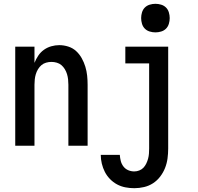

<svg xmlns="http://www.w3.org/2000/svg" viewBox="-20 -765 1040 1008"><path d="M60 0V-520H161V-435Q169 -455 181 -473Q193 -491 210.5 -503.5Q228 -516 249 -522Q270 -528 291 -528Q315 -528 338.5 -520.5Q362 -513 379.5 -497Q397 -481 409 -459.5Q421 -438 428 -415Q435 -392 437.5 -368Q440 -344 440 -320V0H339V-320Q339 -334 337.5 -348Q336 -362 332 -375.5Q328 -389 320.5 -401.5Q313 -414 302.5 -423Q292 -432 278 -436Q264 -440 250 -440Q236 -440 222 -436Q208 -432 197.5 -423Q187 -414 179.5 -401.5Q172 -389 168 -375.5Q164 -362 162.5 -348Q161 -334 161 -320V0ZM685 223Q661 223 638 218.5Q615 214 594.5 203Q574 192 557.5 175Q541 158 530.5 137.5Q520 117 514.5 94Q509 71 509 48H609Q610 64 614 80Q618 96 628 109Q638 122 653 128.5Q668 135 685 135Q698 135 711 130Q724 125 733 115.5Q742 106 748 93.5Q754 81 757.5 68Q761 55 762 41.5Q763 28 763 15V-432H638V-520H863V15Q863 41 859.5 67Q856 93 846.5 117Q837 141 821 162Q805 183 783.5 197Q762 211 736.5 217Q711 223 685 223ZM796 -595Q781 -595 766 -599.5Q751 -604 740.5 -614.5Q730 -625 725.5 -640Q721 -655 721 -670Q721 -685 725.5 -700Q730 -715 740.5 -725.5Q751 -736 766 -740.5Q781 -745 796 -745Q811 -745 826 -740.5Q841 -736 851.5 -725.5Q862 -715 866.5 -700Q871 -685 871 -670Q871 -655 866.5 -640Q862 -625 851.5 -614.5Q841 -604 826 -599.5Q811 -595 796 -595Z"/></svg>

Font: Zed Sans Semibold
Style: Regular
Weight: 600
Designer: Belleve Invis
Foundry: Belleve Invis
Version: Version 1.0.0; ttfautohint (v1.8.4)